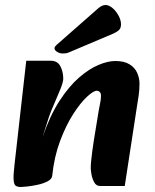

<svg xmlns="http://www.w3.org/2000/svg" viewBox="-20 -734 621 768"><path d="M381 10Q365 10 357 -4.5Q349 -19 346 -36Q343 -53 343 -62Q343 -76 345 -94Q347 -112 349.5 -132Q352 -152 355 -170L372 -274Q375 -294 379.5 -315.5Q384 -337 384 -350Q384 -361 379 -366Q374 -371 367 -371Q354 -371 328 -347Q302 -323 273 -278Q244 -233 220.5 -170.5Q197 -108 189 -32L150 -185Q180 -272 218 -330.5Q256 -389 296.5 -424Q337 -459 374.5 -474.5Q412 -490 441 -490Q477 -490 498.5 -476.5Q520 -463 529 -442Q538 -421 538 -400Q538 -373 534.5 -351Q531 -329 527 -303L479 10ZM64 14Q51 14 43.5 9.5Q36 5 34.5 -14Q33 -33 38 -75L85 -491H183Q210 -491 221.5 -469Q233 -447 233 -419Q233 -406 222 -378.5Q211 -351 197.5 -320.5Q184 -290 176 -267L150 -185L206 -191L189 -32Q188 -18 171 -9Q154 0 131 5Q108 10 89 12Q70 14 64 14ZM207 -555Q198 -547 198 -541Q198 -533 208.5 -526.5Q219 -520 231 -520Q239 -520 244.5 -521Q250 -522 257 -525L434 -600Q449 -607 456.5 -614.5Q464 -622 464 -637Q464 -653 454.5 -671Q445 -689 430.5 -701.5Q416 -714 402 -714Q388 -714 372 -700Z"/></svg>

Font: Alkatra
Style: Bold
Weight: 700
Designer: Suman Bhandary
Version: Version 1.100;gftools[0.9.22]